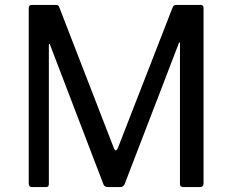

<svg xmlns="http://www.w3.org/2000/svg" viewBox="-20 -762 946 782"><path d="M111 0Q97 0 97 -15V-728Q97 -742 109 -742H205Q213 -742 216.5 -740Q220 -738 222 -731L444 -158Q448 -149 452 -149.5Q456 -150 460 -159L682 -729Q686 -742 697 -742H798Q809 -742 809 -729V-15Q809 0 794 0H728Q720 0 716.5 -3Q713 -6 713 -13V-585Q713 -590 711 -589.5Q709 -589 708 -585L488 -13Q483 0 469 0H421Q405 0 401 -12L184 -579Q182 -584 180.5 -583.5Q179 -583 179 -579V-13Q179 -6 176 -3Q173 0 165 0H111Z"/></svg>

Font: Libre Franklin Thin
Style: Regular
Weight: 400
Version: Version 3.000